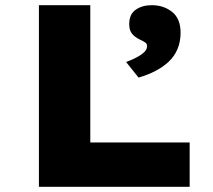

<svg xmlns="http://www.w3.org/2000/svg" viewBox="-20 -720 820 740"><path d="M130 0V-700H328V-171H711V0ZM514 -421 466 -481Q480 -486 499 -495Q518 -504 532.5 -516Q547 -528 547 -542Q547 -551 540 -556Q533 -561 520 -567Q499 -577 488.5 -590.5Q478 -604 478 -627Q478 -665 503 -682.5Q528 -700 565 -700Q611 -700 643.5 -674Q676 -648 676 -594Q676 -560 664.5 -532Q653 -504 631 -483Q609 -462 579 -446.5Q549 -431 514 -421Z"/></svg>

Font: Lexend Giga ExtraBold
Style: Regular
Weight: 800
Designer: Bonnie Shaver-Troup, Thomas Jockin
Foundry: Lexend
Version: Version 1.007